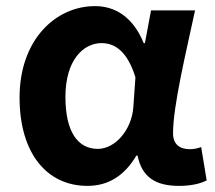

<svg xmlns="http://www.w3.org/2000/svg" viewBox="-20 -594 704 628"><path d="M266 14C334 14 387 -19 426 -85H430C444 -14 490 14 565 14C607 14 637 6 656 -4L638 -113C625 -108 612 -106 601 -106C569 -106 546 -121 546 -158C546 -248 589 -425 618 -560H474L454 -453H450C415 -539 356 -574 291 -574C161 -574 44 -463 44 -275C44 -93 133 14 266 14ZM300 -107C235 -107 194 -162 194 -277C194 -398 253 -453 312 -453C359 -453 398 -422 423 -341L416 -242C410 -168 356 -107 300 -107Z"/></svg>

Font: Source Han Sans Old Style Bold
Style: Regular
Weight: 700
Designer: Ryoko NISHIZUKA (kana & ideographs); Paul D. Hunt (Latin, Greek & Cyrillic); Wenlong ZHANG (bopomofo); Sandoll Communica
Foundry: Adobe Systems Incorporated
Version: Version 1.004;PS 1.004;hotconv 1.0.81;makeotf.lib2.5.63406